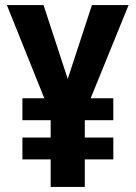

<svg xmlns="http://www.w3.org/2000/svg" viewBox="-20 -734 534 754"><path d="M246 -424 151 -714H7L154 -348H68V-262H179V-194H68V-108H179V0H313V-108H425V-194H313V-262H425V-348H336L485 -714H341Z"/></svg>

Font: Noto Sans Telugu Condensed
Style: Bold
Weight: 700
Width: 3
Designer: Jelle Bosma - Monotype Design Team
Foundry: Monotype Imaging Inc.
Version: Version 2.005